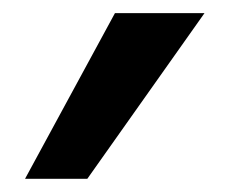

<svg xmlns="http://www.w3.org/2000/svg" viewBox="-20 -143 350 292"><path d="M291 -123 112.8 128.9H18.1L154.8 -123Z"/></svg>

Font: Perun
Style: Bold Italic
Weight: 700
Italic angle: -12°
Foundry: Copyright (c) Stefan Peev, Context Ltd, 2016
Version: Version 001.000